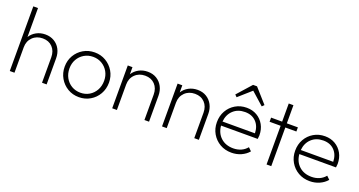

<svg xmlns="http://www.w3.org/2000/svg" viewBox="-42 -1333 3667 1959"><g transform="rotate(20 1792.0 -353.0)"><path d="M75 0V-702H126V-388Q151 -428 194 -451.5Q237 -475 291 -475Q345 -475 387 -450Q429 -425 452 -381.5Q475 -338 475 -282V0H425V-276Q425 -344 385 -386Q345 -428 279 -428Q212 -428 169 -385.5Q126 -343 126 -276V0Z M827 10Q759 10 704.5 -22.5Q650 -55 618 -110.5Q586 -166 586 -234Q586 -302 618 -356.5Q650 -411 704.5 -443Q759 -475 827 -475Q894 -475 948 -443Q1002 -411 1034.5 -356.5Q1067 -302 1067 -234Q1067 -165 1035 -109.5Q1003 -54 948.5 -22Q894 10 827 10ZM827 -38Q880 -38 922.5 -63.5Q965 -89 989.5 -133.5Q1014 -178 1014 -235Q1014 -290 989.5 -333Q965 -376 922.5 -401.5Q880 -427 827 -427Q773 -427 730 -401.5Q687 -376 662.5 -332.5Q638 -289 638 -234Q638 -178 662.5 -133.5Q687 -89 730 -63.5Q773 -38 827 -38Z M1187 0V-465H1238V-388Q1263 -428 1306 -451.5Q1349 -475 1403 -475Q1458 -475 1499.5 -449.5Q1541 -424 1564 -380Q1587 -336 1587 -282V0H1537V-276Q1537 -344 1497 -386Q1457 -428 1391 -428Q1324 -428 1281 -385.5Q1238 -343 1238 -276V0Z M1728 0V-465H1779V-388Q1804 -428 1847 -451.5Q1890 -475 1944 -475Q1999 -475 2040.5 -449.5Q2082 -424 2105 -380Q2128 -336 2128 -282V0H2078V-276Q2078 -344 2038 -386Q1998 -428 1932 -428Q1865 -428 1822 -385.5Q1779 -343 1779 -276V0Z M2483 10Q2413 10 2358 -22Q2303 -54 2271 -109Q2239 -164 2239 -233Q2239 -302 2270 -356.5Q2301 -411 2355 -443Q2409 -475 2477 -475Q2540 -475 2588.5 -446.5Q2637 -418 2665 -368Q2693 -318 2693 -253Q2693 -241 2689 -214H2291Q2298 -134 2350.5 -86Q2403 -38 2486 -38Q2531 -38 2569 -54.5Q2607 -71 2634 -104L2668 -71Q2636 -33 2587.5 -11.5Q2539 10 2483 10ZM2476 -428Q2398 -428 2348 -381.5Q2298 -335 2291 -258H2643Q2641 -335 2596 -381.5Q2551 -428 2476 -428ZM2341 -540 2319 -562 2456 -716H2499L2636 -562L2614 -540L2478 -661Z M2863 0V-420H2743V-465H2863V-662H2914V-465H3034V-420H2914V0Z M3333 10Q3263 10 3208 -22Q3153 -54 3121 -109Q3089 -164 3089 -233Q3089 -302 3120 -356.5Q3151 -411 3205 -443Q3259 -475 3327 -475Q3390 -475 3438.5 -446.5Q3487 -418 3515 -368Q3543 -318 3543 -253Q3543 -241 3539 -214H3141Q3148 -134 3200.5 -86Q3253 -38 3336 -38Q3381 -38 3419 -54.5Q3457 -71 3484 -104L3518 -71Q3486 -33 3437.5 -11.5Q3389 10 3333 10ZM3326 -428Q3248 -428 3198 -381.5Q3148 -335 3141 -258H3493Q3491 -335 3446 -381.5Q3401 -428 3326 -428Z"/></g></svg>

Font: Outfit ExtraLight
Style: Regular
Weight: 200
Designer: Rodrigo Fuenzalida
Foundry: fragTYPE
Version: Version 1.100; ttfautohint (v1.8.4.7-5d5b);gftools[0.9.27]